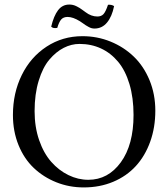

<svg xmlns="http://www.w3.org/2000/svg" viewBox="-20 -818 742 848"><path d="M410.2 -745.1Q427.2 -745.1 437 -755.6Q446.8 -766.1 457 -796.9Q473.1 -798.3 483.9 -791Q474.6 -744.6 452.6 -718.3Q430.7 -691.9 397 -691.9Q390.6 -691.9 384.3 -693.6Q377.9 -695.3 370.6 -699.5Q363.3 -703.6 358.6 -706.5Q354 -709.5 345.2 -715.8L333 -724.1Q302.2 -743.2 278.8 -743.2Q260.3 -743.2 250.5 -732.2Q240.7 -721.2 232.9 -694.8Q214.8 -691.4 206.1 -700.2Q217.3 -747.6 236.3 -772.7Q255.4 -797.9 286.1 -797.9Q294.4 -797.9 302.2 -796.1Q310.1 -794.4 319.3 -789.6Q328.6 -784.7 331.8 -782.7Q335 -780.8 346.2 -772.7Q357.4 -764.6 357.9 -764.2Q382.8 -745.1 410.2 -745.1ZM331.1 -624Q295.4 -624 261.5 -606.7Q227.5 -589.4 198.2 -554.9Q168.9 -520.5 150.9 -461.4Q132.8 -402.3 132.8 -327.1Q132.8 -257.3 152.8 -199.2Q172.9 -141.1 206.3 -103.3Q239.7 -65.4 282.2 -44.7Q324.7 -23.9 370.1 -23.9Q457.5 -23.9 513.7 -101.3Q569.8 -178.7 569.8 -310.1Q569.8 -386.2 551.8 -446.5Q533.7 -506.8 501.5 -545.4Q469.2 -584 426 -604Q382.8 -624 331.1 -624ZM666 -329.1Q666 -254.9 643.3 -191.9Q620.6 -128.9 579.8 -84.5Q539.1 -40 480 -15.1Q420.9 9.8 350.1 9.8Q285.6 9.8 228.8 -12.9Q171.9 -35.6 129.2 -76.2Q86.4 -116.7 61.8 -177.2Q37.1 -237.8 37.1 -310.1Q37.1 -407.2 76.2 -486.6Q115.2 -565.9 185.8 -612.1Q256.3 -658.2 344.2 -658.2Q409.7 -658.2 468.3 -634.3Q526.9 -610.4 570.8 -568.1Q614.7 -525.9 640.4 -463.9Q666 -401.9 666 -329.1Z"/></svg>

Font: Linux Libertine G
Style: Regular
Weight: 400
Designer: Philipp H. Poll
Foundry: Philipp H. Poll
Version: Version 4.7.5